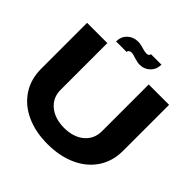

<svg xmlns="http://www.w3.org/2000/svg" viewBox="-223 -1037 1227 1227"><g transform="rotate(45 390.5 -424.0)"><path d="M20 -714H203V-292Q203 -222 254 -179Q305 -136 389 -135Q474 -135 525.5 -178Q577 -221 577 -292V-714H761V-298Q761 -205 714.5 -134.5Q668 -64 583.5 -25.5Q499 13 389 13Q279 13 195.5 -25.5Q112 -64 66 -134.5Q20 -205 20 -298ZM426 -843Q412 -843 386 -851Q383 -852 368 -856Q353 -860 335 -860Q293 -860 264 -832.5Q235 -805 235 -761H330Q330 -770 337.5 -775.5Q345 -781 354 -781Q372 -781 395 -772Q425 -762 447 -762Q488 -762 516.5 -790Q545 -818 545 -861H450Q450 -852 443 -847.5Q436 -843 426 -843Z"/></g></svg>

Font: Non Bureau Extended
Style: Bold
Weight: 700
Width: 7
Designer: Jona Saucedo
Foundry: Non Foundry
Version: Version 1.000; ttfautohint (v1.8.4)